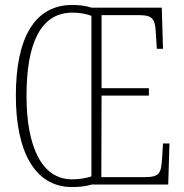

<svg xmlns="http://www.w3.org/2000/svg" viewBox="-20 -745 742 775"><path d="M271 10C300 10 327 7 350 0H659L664 -166H638L634 -102C630 -44 623 -30 561 -30H389L390 -359H581V-389H390V-684H536C600 -684 607 -670 610 -596L613 -548H638L633 -714H350C328 -721 302 -725 272 -725C120 -725 44 -593 44 -359C44 -137 118 10 271 10ZM271 -21C148 -21 87 -154 87 -358C87 -570 144 -694 272 -694C303 -694 328 -689 349 -681V-33C327 -26 302 -21 271 -21Z"/></svg>

Font: Noto Serif Armenian ExtraCondensed ExtraLight
Style: Regular
Weight: 200
Width: 2
Designer: Monotype Design Team
Foundry: Monotype Imaging Inc.
Version: Version 2.008